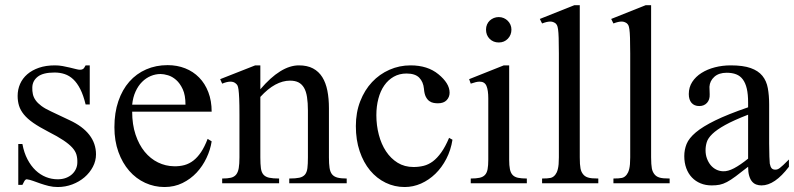

<svg xmlns="http://www.w3.org/2000/svg" viewBox="-20 -715 3098 749"><path d="M354.5 -112.8Q354.5 -87.4 342.3 -64.2Q330.1 -41 309.6 -23.4Q289.1 -5.9 262 4.4Q234.9 14.6 205.1 14.6Q187 14.6 170.2 10.5Q153.3 6.3 137.9 1Q122.6 -4.4 109.1 -9.3Q95.7 -14.2 84.5 -15.6Q79.1 -15.6 74.7 -7.8Q70.3 0 67.4 6.3H51.3V-153.3H67.4Q73.7 -119.1 87.2 -93.5Q100.6 -67.9 118.9 -50.5Q137.2 -33.2 159.2 -24.4Q181.2 -15.6 205.1 -15.6Q223.1 -15.6 237.3 -21Q251.5 -26.4 261.2 -35.4Q271 -44.4 276.4 -56.4Q281.7 -68.4 281.7 -81.5Q282.2 -98.1 278.1 -112.1Q273.9 -126 261.7 -139.4Q249.5 -152.8 227.3 -167.7Q205.1 -182.6 168.5 -201.2Q132.8 -219.7 109.6 -235.8Q86.4 -252 73 -268.6Q59.6 -285.2 54.2 -302.7Q48.8 -320.3 48.8 -340.8Q48.8 -365.7 58.3 -387.5Q67.9 -409.2 86.4 -425.3Q105 -441.4 132.1 -450.7Q159.2 -460 194.3 -460Q209.5 -460 224.4 -457.3Q239.3 -454.6 252.4 -451.4Q265.6 -448.2 275.9 -445.6Q286.1 -442.9 292 -442.9Q298.8 -442.9 303.5 -445.6Q308.1 -448.2 314 -460H330.1V-307.6H314Q305.2 -343.8 293 -367.7Q280.8 -391.6 265.6 -405.8Q250.5 -419.9 232.2 -426Q213.9 -432.1 192.9 -432.1Q147.9 -432.1 127.2 -415.8Q106.4 -399.4 106 -373.5Q105.5 -360.4 108.2 -347.9Q110.8 -335.4 118.9 -324Q127 -312.5 141.4 -301.8Q155.8 -291 179.2 -280.3L251.5 -246.1Q302.2 -222.7 328.4 -189Q354.5 -155.3 354.5 -112.8Z M805.7 -163.6Q800.8 -130.9 785.6 -98.9Q770.5 -66.9 747.1 -41.7Q723.6 -16.6 691.9 -1Q660.2 14.6 621.6 14.6Q582 14.6 546.4 -1.7Q510.7 -18.1 484.1 -48.6Q457.5 -79.1 441.9 -122.3Q426.3 -165.5 426.3 -218.8Q426.3 -275.4 441.7 -320.3Q457 -365.2 484.6 -396.5Q512.2 -427.7 550.3 -444.3Q588.4 -460.9 633.8 -460.9Q670.9 -460.9 702.4 -448.5Q733.9 -436 756.8 -412.6Q779.8 -389.2 792.7 -355.5Q805.7 -321.8 805.7 -279.3H495.6Q495.6 -229.5 508.8 -189.9Q522 -150.4 544.4 -123Q566.9 -95.7 596.4 -81.3Q626 -66.9 658.7 -66.4Q680.7 -65.9 699.5 -71Q718.3 -76.2 734.4 -88.6Q750.5 -101.1 764.4 -121.8Q778.3 -142.6 790 -173.3ZM703.6 -306.6Q703.6 -343.8 692.9 -366.9Q682.1 -390.1 667 -403.3Q651.9 -416.5 635.3 -421.4Q618.7 -426.3 606.4 -426.3Q586.9 -426.3 568.1 -418.5Q549.3 -410.6 534.2 -395.5Q519 -380.4 508.8 -357.9Q498.5 -335.4 495.6 -306.6Z M1108.4 0V-18.6Q1133.3 -18.6 1147.7 -21.7Q1162.1 -24.9 1169.7 -33.9Q1177.2 -43 1179.2 -59.1Q1181.2 -75.2 1181.2 -101.1V-283.7Q1181.2 -314 1177.7 -336.2Q1174.3 -358.4 1166 -372.6Q1157.7 -386.7 1144.5 -393.6Q1131.3 -400.4 1111.3 -400.4Q1083 -400.4 1054 -384.8Q1024.9 -369.1 995.6 -336.9V-101.1Q995.6 -74.7 997.8 -58.6Q1000 -42.5 1007.8 -33.7Q1015.6 -24.9 1030 -21.7Q1044.4 -18.6 1068.8 -18.6V0H846.7V-18.6Q867.7 -18.6 880.9 -21.7Q894 -24.9 901.4 -34.2Q908.7 -43.5 911.4 -59.6Q914.1 -75.7 914.1 -101.1V-267.6Q914.1 -307.6 913.1 -330.6Q912.1 -353.5 910.4 -365.7Q908.7 -377.9 906 -382.3Q903.3 -386.7 899.4 -389.6Q883.3 -403.8 846.7 -388.7L838.9 -406.2L975.6 -460H995.6V-366.7Q1075.2 -460 1146 -460Q1178.7 -460 1201.2 -448Q1223.6 -436 1237.3 -414.1Q1251 -392.1 1257.1 -361.3Q1263.2 -330.6 1263.2 -293V-101.1Q1263.2 -76.2 1265.6 -60.1Q1268.1 -43.9 1275.4 -34.9Q1282.7 -25.9 1296.4 -22.2Q1310.1 -18.6 1332.5 -18.6V0Z M1745.1 -169.9Q1738.8 -129.4 1721.2 -95.5Q1703.6 -61.5 1678.5 -37.1Q1653.3 -12.7 1622.6 1Q1591.8 14.6 1558.6 14.6Q1519 14.6 1484.4 -2.2Q1449.7 -19 1423.8 -50Q1397.9 -81.1 1383.1 -125Q1368.2 -168.9 1368.2 -223.1Q1368.2 -276.4 1385.3 -320.1Q1402.3 -363.8 1431.4 -394.8Q1460.4 -425.8 1499.3 -442.9Q1538.1 -460 1581.5 -460Q1648.4 -460 1690.4 -425.3Q1711.4 -408.2 1722.7 -390.1Q1733.9 -372.1 1733.9 -353.5Q1733.9 -336.4 1722.4 -324.2Q1710.9 -312 1688 -312Q1680.7 -312 1671.9 -313.5Q1663.1 -314.9 1655 -320.6Q1647 -326.2 1641.1 -337.6Q1635.3 -349.1 1633.8 -369.1Q1631.3 -395.5 1615.5 -411.9Q1599.6 -428.2 1565.9 -428.2Q1538.1 -428.2 1516.1 -415.8Q1494.1 -403.3 1479 -381.6Q1463.9 -359.9 1456.1 -330.1Q1448.2 -300.3 1448.2 -265.6Q1448.2 -226.1 1457.8 -189.5Q1467.3 -152.8 1485.8 -124.8Q1504.4 -96.7 1531.2 -80.1Q1558.1 -63.5 1593.3 -63.5Q1613.8 -63.5 1632.6 -68.1Q1651.4 -72.8 1668.5 -85.4Q1685.5 -98.1 1701.4 -120.4Q1717.3 -142.6 1731.9 -177.2Z M1975.1 -599.6Q1975.1 -578.6 1961.2 -564Q1947.3 -549.3 1925.8 -549.3Q1904.3 -549.3 1890.1 -563.5Q1876 -577.6 1876 -599.6Q1876 -610.4 1879.9 -619.4Q1883.8 -628.4 1890.6 -634.8Q1897.5 -641.1 1906.5 -644.8Q1915.5 -648.4 1925.8 -648.4Q1936 -648.4 1945.1 -644.5Q1954.1 -640.6 1960.7 -634Q1967.3 -627.4 1971.2 -618.7Q1975.1 -609.9 1975.1 -599.6ZM1816.4 0V-18.6Q1837.4 -18.6 1850.8 -21.5Q1864.3 -24.4 1871.8 -32.5Q1879.4 -40.5 1882.1 -54.9Q1884.8 -69.3 1884.8 -91.8V-331.1Q1884.8 -363.3 1877.7 -379.9Q1870.6 -396.5 1851.1 -396.5Q1844.2 -396.5 1835.9 -394.5Q1827.6 -392.6 1816.4 -388.7L1810.1 -406.2L1945.3 -460H1966.3V-91.8Q1966.3 -69.3 1969.2 -54.9Q1972.2 -40.5 1979.7 -32.5Q1987.3 -24.4 2000.7 -21.5Q2014.2 -18.6 2035.2 -18.6V0Z M2094.7 0V-18.6Q2117.2 -18.6 2127.9 -21Q2138.7 -23.4 2146.5 -33.7Q2149.4 -37.6 2151.9 -42.7Q2154.3 -47.9 2156.2 -55.7Q2158.2 -63.5 2159.2 -74.5Q2160.2 -85.4 2160.2 -101.1V-506.8Q2160.2 -544.9 2159.4 -566.9Q2158.7 -588.9 2157 -600.6Q2155.3 -612.3 2152.8 -616.7Q2150.4 -621.1 2146.5 -624.5Q2142.1 -627.4 2137.2 -629.2Q2132.3 -630.9 2126.5 -630.9Q2120.6 -630.9 2112.8 -629.2Q2105 -627.4 2094.7 -623.5L2085.9 -641.1L2220.7 -694.8H2241.7V-101.1Q2241.7 -86.4 2242.4 -75.9Q2243.2 -65.4 2244.6 -57.9Q2246.1 -50.3 2248.5 -45.2Q2251 -40 2254.4 -35.6Q2257.8 -31.2 2262.2 -28.1Q2266.6 -24.9 2273.2 -22.7Q2279.8 -20.5 2289.8 -19.5Q2299.8 -18.6 2314 -18.6V0Z M2373 0V-18.6Q2395.5 -18.6 2406.2 -21Q2417 -23.4 2424.8 -33.7Q2427.7 -37.6 2430.2 -42.7Q2432.6 -47.9 2434.6 -55.7Q2436.5 -63.5 2437.5 -74.5Q2438.5 -85.4 2438.5 -101.1V-506.8Q2438.5 -544.9 2437.7 -566.9Q2437 -588.9 2435.3 -600.6Q2433.6 -612.3 2431.2 -616.7Q2428.7 -621.1 2424.8 -624.5Q2420.4 -627.4 2415.5 -629.2Q2410.6 -630.9 2404.8 -630.9Q2398.9 -630.9 2391.1 -629.2Q2383.3 -627.4 2373 -623.5L2364.3 -641.1L2499 -694.8H2520V-101.1Q2520 -86.4 2520.8 -75.9Q2521.5 -65.4 2522.9 -57.9Q2524.4 -50.3 2526.9 -45.2Q2529.3 -40 2532.7 -35.6Q2536.1 -31.2 2540.5 -28.1Q2544.9 -24.9 2551.5 -22.7Q2558.1 -20.5 2568.1 -19.5Q2578.1 -18.6 2592.3 -18.6V0Z M3057.6 -64.5Q3002.4 8.3 2950.7 8.3Q2939.9 8.3 2930.4 4.9Q2920.9 1.5 2913.8 -6.8Q2906.7 -15.1 2902.6 -29.1Q2898.4 -43 2898.4 -64.5Q2869.1 -41.5 2849.9 -27.1Q2830.6 -12.7 2815.7 -4.9Q2800.8 2.9 2787.4 5.6Q2773.9 8.3 2756.3 8.3Q2732.4 8.3 2712.9 0.2Q2693.4 -7.8 2679.2 -22.7Q2665 -37.6 2657.2 -58.8Q2649.4 -80.1 2649.4 -106Q2649.4 -130.9 2658.4 -153.3Q2667.5 -175.8 2694.3 -198.5Q2721.2 -221.2 2770 -245.1Q2818.8 -269 2898.4 -296.4V-314.9Q2898.4 -347.2 2893.3 -369.1Q2888.2 -391.1 2877.9 -405Q2867.7 -418.9 2852.1 -425Q2836.4 -431.2 2814.9 -431.2Q2784.2 -431.2 2766.6 -415.3Q2749 -399.4 2747.6 -376.5L2748.5 -347.2Q2749.5 -326.2 2738 -313.7Q2726.6 -301.3 2708 -301.3Q2688.5 -301.3 2677.7 -313.7Q2667 -326.2 2667 -348.1Q2667 -374.5 2680.4 -395.3Q2693.8 -416 2716.6 -430.4Q2739.3 -444.8 2768.8 -452.4Q2798.3 -460 2830.6 -460Q2878.9 -460 2908.4 -449.5Q2938 -439 2954.1 -419.2Q2970.2 -399.4 2975.3 -371.1Q2980.5 -342.8 2980.5 -307.6V-155.3Q2980.5 -124 2981.4 -104Q2982.4 -84 2982.9 -77.1Q2985.4 -64 2990.2 -58.6Q2995.1 -53.2 3004.4 -53.2Q3008.8 -53.2 3012.7 -54.4Q3016.6 -55.7 3022 -59.6Q3027.3 -63.5 3035.6 -71.3Q3043.9 -79.1 3057.6 -92.8ZM2898.4 -267.6Q2841.8 -245.6 2808.8 -227.3Q2775.9 -209 2758.8 -192.4Q2741.7 -175.8 2737.1 -160.4Q2732.4 -145 2732.4 -128.9Q2732.4 -111.3 2737.8 -96.7Q2743.2 -82 2752.2 -71Q2761.2 -60.1 2773.7 -53.7Q2786.1 -47.4 2800.3 -46.9Q2819.3 -45.9 2843.5 -58.6Q2867.7 -71.3 2898.4 -96.2Z"/></svg>

Font: Campania
Style: Regular
Weight: 400
Version: Version 2.009